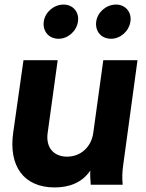

<svg xmlns="http://www.w3.org/2000/svg" viewBox="-20 -810 640 842"><path d="M220 12C285 12 341 -10 376 -62C375 -41 376 -22 378 0H518C515 -31 516 -54 520 -84L583 -546H433L389 -227C380 -164 333 -123 274 -123C215 -123 180 -164 189 -227L233 -546H83L38 -229C17 -83 83 12 220 12ZM172 -716C166 -673 194 -640 237 -640C278 -640 316 -673 322 -716C328 -757 300 -790 259 -790C216 -790 178 -757 172 -716ZM402 -716C396 -673 424 -640 467 -640C508 -640 546 -673 552 -716C558 -757 530 -790 489 -790C446 -790 408 -757 402 -716Z"/></svg>

Font: Mluvka ExtraBold
Style: Italic
Weight: 800
Italic angle: -8°
Designer: Modified by Jiří Krblich, Original typeface by Gumpita Rahayu
Foundry: Gumpita Rahayu & Jiří Krblich
Version: Version 2.000;Glyphs 3.1.1 (3134)